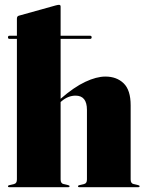

<svg xmlns="http://www.w3.org/2000/svg" viewBox="-20 -775 606 795"><path d="M13 -620.5Q13 -627 19.5 -627H50V-697.5Q50 -708 58 -710L210.5 -752.5Q220.5 -755 224 -755Q231 -755 231 -748V-627H353Q359.5 -627 359.5 -620.5Q359.5 -614 353 -614H231V-366Q286 -414 332.8 -436Q379.5 -458 416.5 -458Q463 -458 492 -430Q521 -402 521 -339V-32Q521 -15.5 533 -13L552 -8.5Q558 -7 558 -4Q558 0 553 0H308Q303 0 303 -4Q303 -7 309 -8.5L328 -13Q340 -15.5 340 -32V-320Q340 -379 293 -379Q262 -379 235 -356L231 -352.5V-32Q231 -15.5 243 -13L262 -8.5Q268 -7 268 -4Q268 0 263 0H18Q13 0 13 -4Q13 -7 19 -8.5L38 -13Q50 -15.5 50 -32V-614H19.5Q13 -614 13 -620.5Z"/></svg>

Font: Fraunces 144pt Black
Style: Regular
Weight: 900
Version: Version 1.000;[0bf87f6ff]